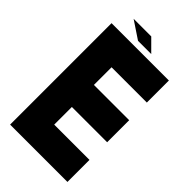

<svg xmlns="http://www.w3.org/2000/svg" viewBox="-247 -887 962 962"><g transform="rotate(45 234.5 -406.0)"><path d="M437.5 -156.2V0H31.2V-718.8H437.5V-562.5H187.5V-437.5H437.5V-281.2H187.5V-156.2ZM187.5 -750 93.8 -812.5H218.8L281.2 -750Z"/></g></svg>

Font: Signwood
Style: Regular
Weight: 400
Designer: GGBotNet
Foundry: GGBotNet
Version: 0.95